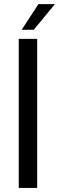

<svg xmlns="http://www.w3.org/2000/svg" viewBox="-20 -918 288 938"><path d="M71.6 -728H161.6V0H71.6ZM85.9 -772.4 167.5 -897.7H248.2L144.8 -772.4Z"/></svg>

Font: Murecho Thin
Style: Regular
Weight: 100
Designer: Neil Summerour
Foundry: Positype
Version: Version 1.010